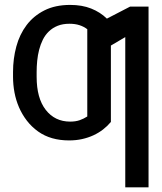

<svg xmlns="http://www.w3.org/2000/svg" viewBox="-20 -573 671 797"><path d="M34.1 -254.3V-274.1Q34.1 -329.5 47.8 -380Q61.4 -430.4 90.4 -468.8Q119.3 -507.1 164.2 -529.8Q209.2 -552.6 271.3 -552.6Q320.7 -552.6 358.3 -537.6Q396 -522.7 423.7 -495.7L519.9 -545.5H596.6V204.5H500V-419L440.3 -383.9V-66.8Q426.1 -49.7 408 -35.7Q389.9 -21.7 368.1 -11.5Q346.2 -1.4 320.8 4.3Q295.5 9.9 267 9.9Q190.3 9.9 138.5 -27Q111.2 -46.5 91.4 -72.3Q71.7 -98 58.9 -127.5Q46.2 -157 40.1 -189.3Q34.1 -221.6 34.1 -254.3ZM169.7 -117.2Q207.7 -68.2 271.3 -68.2Q293.7 -68.2 310.5 -74Q327.4 -79.9 342.3 -89.5V-451.7Q328.5 -462.4 310.2 -468.4Q291.9 -474.4 268.5 -474.4Q240.4 -474.4 219.3 -465.9Q198.2 -457.4 182.9 -442.6Q167.6 -427.9 157.8 -408.2Q148.1 -388.5 142.4 -366.3Q136.7 -344.1 134.4 -320.5Q132.1 -296.9 132.1 -274.1V-254.3Q132.1 -165.5 169.7 -117.2Z"/></svg>

Font: Inter P
Style: Regular
Weight: 400
Designer: Rasmus Andersson
Foundry: rsms
Version: Version 3.018;git-588b23468